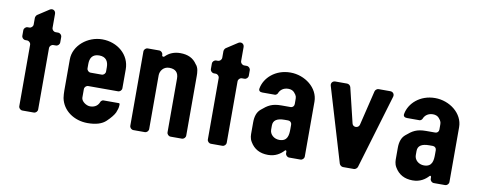

<svg xmlns="http://www.w3.org/2000/svg" viewBox="-56 -849 2743 1102"><g transform="rotate(10 1315.5 -298.0)"><path d="M106 0H172C184 0 194 -10 194 -22V-379C194 -391 204 -401 216 -401H230C242 -401 252 -411 252 -423V-454C252 -466 242 -476 230 -476H216C204 -476 194 -486 194 -498V-579C194 -598 176 -608 160 -598L94 -555C89 -552 84 -542 84 -536V-498C84 -486 74 -476 62 -476H53C41 -476 31 -466 31 -454V-423C31 -411 41 -401 53 -401H62C74 -401 84 -391 84 -379V-22C84 -10 94 0 106 0Z M323 -336V-155C323 -141 324 -126 326 -112C340 -40 408 6 486 6C535 6 570 -5 593 -27C616 -49 631 -68 638 -83C644 -98 649 -112 649 -127V-133C649 -136 647 -138 644 -138H553C548 -138 540 -132 538 -127C531 -107 514 -91 484 -91C461 -91 432 -112 432 -133V-182C432 -194 442 -204 454 -204H627C639 -204 649 -214 649 -226V-336C649 -421 576 -482 487 -482C403 -482 323 -418 323 -336ZM486 -388C525 -388 540 -363 540 -329V-304C540 -292 530 -282 518 -282H454C442 -282 432 -292 432 -304V-329C432 -362 445 -388 486 -388Z M1039 -435C1018 -467 986 -482 942 -482C907 -482 877 -470 855 -447C850 -442 841 -445 841 -451V-454C841 -466 831 -476 819 -476H753C741 -476 731 -466 731 -454V-22C731 -10 741 0 753 0H819C831 0 841 -10 841 -22V-335C841 -359 859 -388 894 -388C930 -388 948 -370 948 -335V-22C948 -10 958 0 970 0H1035C1047 0 1057 -10 1057 -22V-370C1057 -388 1056 -418 1039 -435Z M1205 0H1271C1283 0 1293 -10 1293 -22V-379C1293 -391 1303 -401 1315 -401H1329C1341 -401 1351 -411 1351 -423V-454C1351 -466 1341 -476 1329 -476H1315C1303 -476 1293 -486 1293 -498V-579C1293 -598 1275 -608 1259 -598L1193 -555C1188 -552 1183 -542 1183 -536V-498C1183 -486 1173 -476 1161 -476H1152C1140 -476 1130 -466 1130 -454V-423C1130 -411 1140 -401 1152 -401H1161C1173 -401 1183 -391 1183 -379V-22C1183 -10 1193 0 1205 0Z M1639 -31V-22C1639 -10 1649 0 1661 0H1726C1738 0 1748 -10 1748 -22V-341C1748 -422 1668 -482 1584 -482C1496 -482 1435 -424 1424 -362C1421 -348 1430 -341 1444 -341H1518C1523 -341 1531 -347 1533 -352C1540 -371 1558 -388 1588 -388C1603 -388 1615 -383 1623 -374C1640 -355 1639 -348 1639 -328V-308C1639 -296 1630 -287 1619 -287H1566C1510 -287 1487 -272 1452 -242C1431 -225 1422 -198 1422 -163V-109C1422 -90 1421 -71 1434 -50C1456 -13 1490 6 1538 6C1581 6 1610 -14 1630 -36C1633 -40 1639 -37 1639 -31ZM1597 -209H1618C1630 -209 1639 -200 1639 -188V-163C1639 -129 1636 -90 1587 -90C1556 -90 1531 -112 1531 -140V-164C1531 -195 1554 -209 1597 -209Z M1974 0H2038C2046 0 2056 -7 2059 -16L2188 -448C2192 -463 2182 -476 2166 -476H2098C2089 -476 2079 -468 2077 -459L2028 -256C2022 -234 1990 -234 1985 -256L1936 -459C1934 -468 1924 -476 1915 -476H1846C1830 -476 1820 -463 1824 -448L1953 -16C1956 -7 1966 0 1974 0Z M2482 -31V-22C2482 -10 2492 0 2504 0H2569C2581 0 2591 -10 2591 -22V-341C2591 -422 2511 -482 2427 -482C2339 -482 2278 -424 2267 -362C2264 -348 2273 -341 2287 -341H2361C2366 -341 2374 -347 2376 -352C2383 -371 2401 -388 2431 -388C2446 -388 2458 -383 2466 -374C2483 -355 2482 -348 2482 -328V-308C2482 -296 2473 -287 2462 -287H2409C2353 -287 2330 -272 2295 -242C2274 -225 2265 -198 2265 -163V-109C2265 -90 2264 -71 2277 -50C2299 -13 2333 6 2381 6C2424 6 2453 -14 2473 -36C2476 -40 2482 -37 2482 -31ZM2440 -209H2461C2473 -209 2482 -200 2482 -188V-163C2482 -129 2479 -90 2430 -90C2399 -90 2374 -112 2374 -140V-164C2374 -195 2397 -209 2440 -209Z"/></g></svg>

Font: DIN Rundschrift
Style: Mittel
Weight: 400
Version: Version 1.027